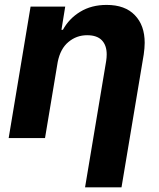

<svg xmlns="http://www.w3.org/2000/svg" viewBox="-20 -573 662 797"><path d="M484.4 204.5H333.1L420.8 -320.3Q422.9 -334.5 422.9 -347.3Q422.9 -384.9 402.7 -405.9Q382.5 -426.8 341.6 -426.8Q297.6 -426.8 264.2 -398.8Q230.5 -371.1 219.5 -315.3L166.9 0H16L106.9 -545.5H250.7L235.1 -449.2H241.1Q266.7 -496.1 312.9 -524.1Q359.4 -552.6 422.6 -552.6Q499.3 -552.6 539.8 -509.9Q580.6 -468 580.6 -395.2Q580.6 -383.9 579.5 -372Q578.5 -360.1 576.7 -347.3Z"/></svg>

Font: Linik Sans
Style: Bold Italic
Weight: 700
Italic angle: 9°
Designer: Fonts by Rasmus Andersson / Changes by Cristiano Sobral with parts from Marc Monis
Foundry: rsms
Version: Version 3.020; ttfautohint (v1.6)